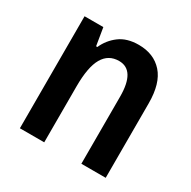

<svg xmlns="http://www.w3.org/2000/svg" viewBox="-129 -679 802 806"><g transform="rotate(30 272.0 -276.5)"><path d="M323 -553Q396 -553 438.5 -505.5Q481 -458 481 -361V0H363V-325Q363 -453 285 -453Q234 -453 208.5 -409Q183 -365 183 -271V0H65V-543H156L170 -458H176Q194 -499 230 -526Q266 -553 323 -553Z"/></g></svg>

Font: Noto Sans Hebrew Condensed SemiBold
Style: Regular
Weight: 600
Width: 3
Designer: Ben Nathan
Foundry: Google LLC
Version: Version 3.001; ttfautohint (v1.8.4.7-5d5b)